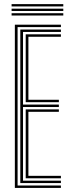

<svg xmlns="http://www.w3.org/2000/svg" viewBox="-20 -921 341 941"><path d="M52.8 0V-800H278.5V-788.2H66.2V-11.8H278.5V0ZM106 -47.2V-384.8H268.5V-373H119.2V-59.2H278.5V-47.2ZM79.5 -23.8V-776.2H278.5V-764.5H92.8V-408.5H268.5V-396.5H92.8V-35.5H278.5V-23.8ZM106 -420.2V-752.8H278.5V-740.8H119.2V-432H268.5V-420.2ZM290.2 -889.5H36.8V-900.8H290.2ZM290.2 -845H36.8V-856.2H290.2ZM290.2 -867.2H36.8V-878.5H290.2Z"/></svg>

Font: Big Shoulders Inline Display Thin
Style: Regular
Weight: 400
Version: Version 2.002